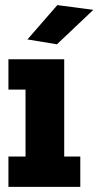

<svg xmlns="http://www.w3.org/2000/svg" viewBox="-20 -732 386 752"><path d="M13 0V-119H80V-381H13V-500H231.5V-119H294.5V0ZM203 -558.5 87.5 -577.5 204.5 -712 345.5 -693.5Z"/></svg>

Font: Trispace Condensed
Style: Bold
Weight: 700
Width: 3
Designer: Tyler Finck
Foundry: Etcetera Type Company
Version: Version 1.210; ttfautohint (v1.8.3)